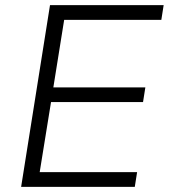

<svg xmlns="http://www.w3.org/2000/svg" viewBox="-20 -725 655 745"><path d="M62 0 174 -705H615L606 -648H229L187 -386H544L535 -329H178L134 -57H512L503 0Z"/></svg>

Font: Nunito Sans 10pt Light
Style: Italic
Weight: 300
Italic angle: -9°
Designer: Vernon Adams
Foundry: Vernon Adams
Version: Version 3.101;gftools[0.9.27]